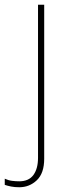

<svg xmlns="http://www.w3.org/2000/svg" viewBox="-70 -548 297 808"><path d="M11 240Q-8 240 -23 237Q-38 234 -50 230V204Q-35 211 -19.5 213Q-4 215 11 215Q51 215 70.5 188.5Q90 162 90 116V-528H116V120Q116 181 85 210.5Q54 240 11 240Z"/></svg>

Font: Noto Sans Kannada Thin
Style: Regular
Weight: 100
Designer: Jelle Bosma - Monotype Design Team
Foundry: Monotype Imaging Inc.
Version: Version 2.005; ttfautohint (v1.8.4.7-5d5b)